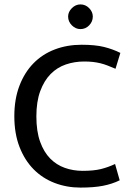

<svg xmlns="http://www.w3.org/2000/svg" viewBox="-20 -842 599 871"><path d="M355 -67Q405 -67 437.5 -75Q470 -83 502 -98L523 -24Q488 -7 446.5 1Q405 9 345 9Q283 9 228 -12Q173 -33 132.5 -74Q92 -115 68.5 -175.5Q45 -236 45 -315Q45 -392 68 -452.5Q91 -513 131.5 -554.5Q172 -596 228 -617.5Q284 -639 350 -639Q412 -639 452 -629Q492 -619 526 -602L504 -530Q485 -538 468.5 -544.5Q452 -551 435.5 -555Q419 -559 401.5 -561Q384 -563 362 -563Q318 -563 278.5 -549.5Q239 -536 209.5 -506Q180 -476 162.5 -428.5Q145 -381 145 -314Q145 -246 162 -199Q179 -152 207.5 -123Q236 -94 274 -80.5Q312 -67 355 -67ZM289 -767Q289 -788 306 -805Q323 -822 345 -822Q368 -822 384.5 -805Q401 -788 401 -767Q401 -744 384.5 -727Q368 -710 345 -710Q323 -710 306 -727Q289 -744 289 -767Z"/></svg>

Font: Mukta Malar
Style: Regular
Weight: 400
Designer: Aadarsh Rajan, Girish Dalvi, Yashodeep Gholap
Foundry: Ek Type
Version: Version 2.538;PS 1.000;hotconv 16.6.51;makeotf.lib2.5.65220;